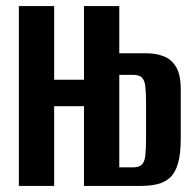

<svg xmlns="http://www.w3.org/2000/svg" viewBox="-20 -611 644 631"><path d="M42 0V-591H158V-349H256V-591H372V-436H460Q492 -436 518 -426Q544 -416 559 -390.5Q574 -365 574 -318V-155Q574 -105 565 -74Q556 -43 539 -27.5Q522 -12 498 -6Q474 0 443 0H256V-262H158V0ZM372 -61H418Q436 -61 445.5 -69.5Q455 -78 457.5 -99Q460 -120 460 -156V-272Q460 -307 457.5 -327.5Q455 -348 446 -356.5Q437 -365 417 -365H372Z"/></svg>

Font: Alumni Sans
Style: Bold
Weight: 700
Designer: Robert E. Leuschke
Foundry: Robert E. Leuschke
Version: Version 1.018